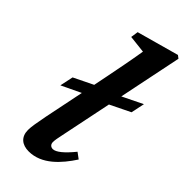

<svg xmlns="http://www.w3.org/2000/svg" viewBox="-242 -769 822 822"><g transform="rotate(45 169.5 -358.0)"><path d="M133 14C211 14 268 -50 309 -113L282 -133C246 -89 218 -66 199 -66C188 -66 178 -73 178 -88C178 -98 181 -116 186 -138L234 -371L326 -416L339 -478L247 -433L306 -720L293 -730L102 -677L97 -643L177 -634C167 -572 155 -512 143 -451L130 -386L42 -343L29 -282L117 -324L80 -143C71 -96 66 -69 66 -49C66 -7 93 14 133 14Z"/></g></svg>

Font: Source Serif Pro Semibold
Style: Italic
Weight: 600
Italic angle: -12°
Designer: Frank Grießhammer
Foundry: Adobe Systems Incorporated
Version: Version 3.001;hotconv 1.0.111;makeotfexe 2.5.65597